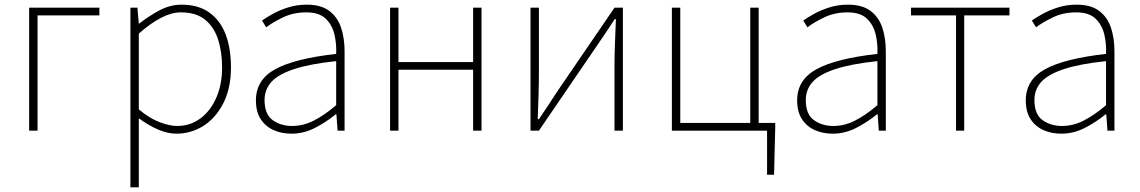

<svg xmlns="http://www.w3.org/2000/svg" viewBox="-20 -560 4887 823"><path d="M105 0V-527H406V-494H141V0Z M539 243V-527H569L575 -459H577Q616 -490 662.5 -515Q709 -540 758 -540Q830 -540 877 -506.5Q924 -473 947 -413Q970 -353 970 -271Q970 -182 937.5 -118Q905 -54 852 -20.5Q799 13 736 13Q699 13 658 -4.5Q617 -22 575 -53V46V243ZM739 -20Q795 -20 838.5 -52Q882 -84 907 -141Q932 -198 932 -271Q932 -338 914.5 -391.5Q897 -445 858.5 -476Q820 -507 755 -507Q715 -507 670 -483.5Q625 -460 575 -416V-91Q622 -52 665 -36Q708 -20 739 -20Z M1229 13Q1188 13 1153.5 -2Q1119 -17 1098 -48.5Q1077 -80 1077 -130Q1077 -218 1160 -263.5Q1243 -309 1421 -329Q1423 -372 1413.5 -412.5Q1404 -453 1376 -480Q1348 -507 1293 -507Q1237 -507 1192 -485Q1147 -463 1121 -443L1103 -472Q1120 -484 1148.5 -500Q1177 -516 1214.5 -528Q1252 -540 1295 -540Q1357 -540 1392.5 -512.5Q1428 -485 1442.5 -440Q1457 -395 1457 -341V0H1427L1422 -70H1419Q1379 -37 1330.5 -12Q1282 13 1229 13ZM1232 -20Q1279 -20 1324 -42.5Q1369 -65 1421 -109V-298Q1307 -286 1239.5 -263.5Q1172 -241 1143 -208.5Q1114 -176 1114 -131Q1114 -70 1149 -45Q1184 -20 1232 -20Z M1652 0V-527H1688V-294H2008V-527H2044V0H2008V-261H1688V0Z M2254 0V-527H2290V-249Q2290 -206 2288.5 -154Q2287 -102 2285 -49H2290Q2307 -74 2328.5 -106.5Q2350 -139 2366 -164L2614 -527H2650V0H2614V-277Q2614 -321 2616 -373Q2618 -425 2620 -478H2615Q2599 -453 2577 -420.5Q2555 -388 2538 -363L2290 0Z M3268 189V0H2860V-527H2896V-33H3196V-527H3232V-33H3303V-13L3298 189Z M3549 13Q3508 13 3473.5 -2Q3439 -17 3418 -48.5Q3397 -80 3397 -130Q3397 -218 3480 -263.5Q3563 -309 3741 -329Q3743 -372 3733.5 -412.5Q3724 -453 3696 -480Q3668 -507 3613 -507Q3557 -507 3512 -485Q3467 -463 3441 -443L3423 -472Q3440 -484 3468.5 -500Q3497 -516 3534.5 -528Q3572 -540 3615 -540Q3677 -540 3712.5 -512.5Q3748 -485 3762.5 -440Q3777 -395 3777 -341V0H3747L3742 -70H3739Q3699 -37 3650.5 -12Q3602 13 3549 13ZM3552 -20Q3599 -20 3644 -42.5Q3689 -65 3741 -109V-298Q3627 -286 3559.5 -263.5Q3492 -241 3463 -208.5Q3434 -176 3434 -131Q3434 -70 3469 -45Q3504 -20 3552 -20Z M4078 0V-494H3885V-527H4307V-494H4113V0Z M4529 13Q4488 13 4453.5 -2Q4419 -17 4398 -48.5Q4377 -80 4377 -130Q4377 -218 4460 -263.5Q4543 -309 4721 -329Q4723 -372 4713.5 -412.5Q4704 -453 4676 -480Q4648 -507 4593 -507Q4537 -507 4492 -485Q4447 -463 4421 -443L4403 -472Q4420 -484 4448.5 -500Q4477 -516 4514.5 -528Q4552 -540 4595 -540Q4657 -540 4692.5 -512.5Q4728 -485 4742.5 -440Q4757 -395 4757 -341V0H4727L4722 -70H4719Q4679 -37 4630.5 -12Q4582 13 4529 13ZM4532 -20Q4579 -20 4624 -42.5Q4669 -65 4721 -109V-298Q4607 -286 4539.5 -263.5Q4472 -241 4443 -208.5Q4414 -176 4414 -131Q4414 -70 4449 -45Q4484 -20 4532 -20Z"/></svg>

Font: Shanggu Sans SC VF
Style: Regular
Weight: 250
Designer: GuiWonder
Version: Version 1.021